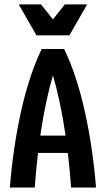

<svg xmlns="http://www.w3.org/2000/svg" viewBox="-20 -846 478 866"><path d="M168 -625H269.5Q326.2 -506.8 362.3 -344.7Q398.4 -182.6 413.1 0H300.8Q288.1 -173.8 262.2 -317.9Q236.3 -461.9 200.2 -563.5H237.3Q201.2 -461.9 175.3 -317.9Q149.4 -173.8 136.7 0H24.4Q39.1 -182.6 75.2 -344.7Q111.3 -506.8 168 -625ZM344.7 -234.4V-156.2H94.7V-234.4ZM64.5 -826.2H165L252 -716.8H185.5L272.5 -826.2H373L293 -686.5H144.5Z"/></svg>

Font: Sudo Var
Style: Regular
Weight: 400
Monospace: yes
Designer: Jens Kutilek
Foundry: Jens Kutilek
Version: Version 0.065;FEAKit 1.0